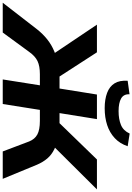

<svg xmlns="http://www.w3.org/2000/svg" viewBox="167 -1194 990 1437"><g transform="rotate(90 662.5 -475.0)"><path d="M-36 0 163 -257Q197 -300 237.5 -332.5Q278 -365 328.5 -386Q379 -407 445 -417L353 -370L128 -705H335L529 -405L504 -425H606L651 -705H835L790 -425H896L846 -405L1137 -705H1361L1028 -370L956 -417Q1018 -407 1060.5 -386Q1103 -365 1130 -333Q1157 -301 1176 -257L1282 0H1077L1002 -198Q985 -240 950 -259Q915 -278 848 -278H766L722 0H538L582 -278H499Q438 -278 401 -260.5Q364 -243 332 -198L187 0ZM753 -763Q687 -763 639 -781Q591 -799 567.5 -836.5Q544 -874 548 -935L649 -949Q647 -905 680.5 -886Q714 -867 775 -867Q836 -867 879 -885Q922 -903 943 -950L1038 -935Q1018 -876 977 -838Q936 -800 879.5 -781.5Q823 -763 753 -763Z"/></g></svg>

Font: Nunito Sans 7pt Expanded ExtraBold
Style: Italic
Weight: 800
Width: 7
Italic angle: -9°
Designer: Vernon Adams
Foundry: Vernon Adams
Version: Version 3.101;gftools[0.9.27]